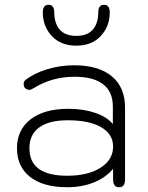

<svg xmlns="http://www.w3.org/2000/svg" viewBox="-20 -773 619 803"><path d="M51 -153Q51 -230 108 -274Q165 -318 266 -318Q328 -318 378 -301Q428 -284 452 -254V-327Q452 -389 411.5 -420.5Q371 -452 292 -452Q198 -452 122 -405Q109 -397 102 -397Q96 -397 88 -402Q79 -408 79 -421Q79 -432 86 -438Q123 -467 177.5 -483.5Q232 -500 290 -500Q392 -500 447.5 -454Q503 -408 503 -323V-22Q503 10 478 10Q453 10 453 -22V-67Q422 -30 372.5 -10Q323 10 261 10Q161 10 106 -33Q51 -76 51 -153ZM453 -160Q453 -212 403 -241Q353 -270 263 -270Q185 -270 144 -240Q103 -210 103 -153Q103 -38 261 -38Q348 -38 400.5 -71.5Q453 -105 453 -160ZM159 -721Q159 -753 183 -753Q207 -753 207 -721Q207 -676 229.5 -649.5Q252 -623 299 -623Q346 -623 368.5 -649.5Q391 -676 391 -721Q391 -753 415 -753Q439 -753 439 -721Q439 -663 401.5 -622.5Q364 -582 299 -582Q234 -582 196.5 -622.5Q159 -663 159 -721Z"/></svg>

Font: Kodchasan ExtraLight
Style: Regular
Weight: 275
Version: Version 1.000; ttfautohint (v1.6)